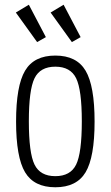

<svg xmlns="http://www.w3.org/2000/svg" viewBox="-20 -782 468 812"><path d="M48 -268Q48 -117 86 -53.5Q124 10 214 10Q304 10 342 -53.5Q380 -117 380 -268Q380 -419 342 -483Q304 -547 214 -547Q124 -547 86 -483Q48 -419 48 -268ZM102 -269Q102 -402 126 -451Q150 -500 214 -500Q278 -500 302 -451Q326 -402 326 -269Q326 -135 302 -86Q278 -37 214 -37Q150 -37 126 -86Q102 -135 102 -269ZM321 -625 249 -762 194 -729 284 -604ZM174 -625 102 -762 47 -729 137 -604Z"/></svg>

Font: Secuela Light
Style: Regular
Weight: 300
Designer: Fernando Haro
Foundry: deFharo
Version: Version 1.708